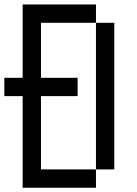

<svg xmlns="http://www.w3.org/2000/svg" viewBox="-103 -937 623 873"><path d="M0 -83.3V-500H-83.3V-583.3H0V-916.7H333.3V-833.3H83.3V-583.3H250V-500H83.3V-166.7H333.3V-83.3ZM333.3 -166.7V-833.3H416.7V-166.7Z"/></svg>

Font: GalmuriMono11 Regular
Style: Regular
Weight: 400
Designer: Lee Minseo (quiple)
Version: Version 2.399;hotconv 1.1.1;makeotfexe 2.6.0 DEVELOPMENT